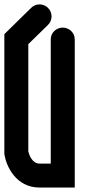

<svg xmlns="http://www.w3.org/2000/svg" viewBox="-27 -841 411 861"><path d="M308.2 -664.5C308.2 -693.6 284.1 -717.2 254.4 -717.2C224.7 -717.2 200.6 -693.7 200.6 -664.7V-107.4H150.3C116.5 -107.4 103.3 -147.9 100 -161.7V-643.2L188.4 -729.5C198.9 -740 204.2 -753.7 204.2 -767.5C204.2 -781.2 198.9 -795 188.4 -805.5C177.9 -816 164.2 -821.3 150.4 -821.3C136.7 -821.3 122.9 -816 112.4 -805.5L-7.5 -687.9V-150.7L-6.8 -146.5C1.2 -96.6 44.2 0.1 150.4 0.1H308.2Z"/></svg>

Font: Cactron
Style: Bold
Weight: 900
Version: Version 1.0